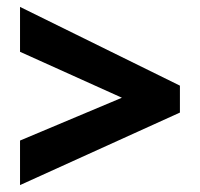

<svg xmlns="http://www.w3.org/2000/svg" viewBox="-20 -612 579 556"><path d="M38 -205 333 -329 38 -462V-592L501 -364V-286L38 -76Z"/></svg>

Font: Noto Sans Telugu SemiCondensed ExtraBold
Style: Regular
Weight: 800
Width: 4
Designer: Jelle Bosma - Monotype Design Team
Foundry: Monotype Imaging Inc.
Version: Version 2.005; ttfautohint (v1.8.4.7-5d5b)